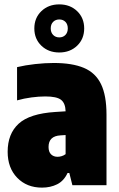

<svg xmlns="http://www.w3.org/2000/svg" viewBox="-20 -847 544 878"><path d="M172 11Q102.5 11 58.8 -34Q15 -79 15 -153Q15 -235 65.2 -281.2Q115.5 -327.5 233 -335L280 -338Q279 -375 259.2 -390.5Q239.5 -406 187 -406Q158 -406 123.8 -401.5Q89.5 -397 58 -388V-540Q95.5 -549 140.5 -554Q185.5 -559 226 -559Q310.5 -559 363.8 -536.5Q417 -514 442 -462.2Q467 -410.5 467 -323V0H311L297 -56H289Q272 -19.5 241.2 -4.2Q210.5 11 172 11ZM202 -175Q202 -152.5 213.5 -141.2Q225 -130 243 -130Q252 -130 261.5 -132.8Q271 -135.5 280 -142V-229.5L257 -228Q202 -225 202 -175ZM251 -607Q201.5 -607 169.2 -638Q137 -669 137 -717Q137 -765 169.2 -796Q201.5 -827 251 -827Q300.5 -827 332.8 -796Q365 -765 365 -717Q365 -669 332.8 -638Q300.5 -607 251 -607ZM251 -676Q268.5 -676 279.2 -687.2Q290 -698.5 290 -717Q290 -736 279.2 -747Q268.5 -758 251 -758Q234 -758 223 -747Q212 -736 212 -717Q212 -698.5 223 -687.2Q234 -676 251 -676Z"/></svg>

Font: Encode Sans Condensed Black
Style: Regular
Weight: 900
Width: 3
Designer: Multiple Designers
Foundry: Impallari Type
Version: Version 3.000; ttfautohint (v1.8.3) -l 8 -r 50 -G 200 -x 14 